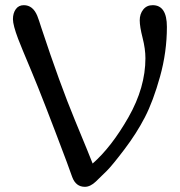

<svg xmlns="http://www.w3.org/2000/svg" viewBox="-20 -716 695 742"><path d="M542 -491Q542 -527 531 -570Q520 -613 520 -637.5Q520 -662 533.5 -679Q547 -696 570 -696Q625 -696 625 -612Q625 -515 598.5 -420Q572 -325 540 -263Q508 -201 461 -139Q414 -77 393 -56Q372 -35 350.5 -14.5Q329 6 308 6Q273 6 259 -32Q253 -48 238 -90Q144 -340 102.5 -438.5Q61 -537 50 -566Q30 -619 30 -642Q30 -665 41 -680.5Q52 -696 72 -696Q107 -696 124 -655Q130 -640 140 -608Q211 -393 270 -250.5Q329 -108 338 -84Q411 -148 476.5 -263Q542 -378 542 -491Z"/></svg>

Font: Macondo
Style: Regular
Weight: 400
Version: Version 2.001